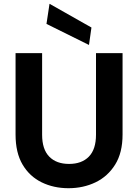

<svg xmlns="http://www.w3.org/2000/svg" viewBox="-20 -980 727 1012"><path d="M341 12Q263 12 199.5 -19Q136 -50 99 -112.5Q62 -175 62 -271V-700H202V-270Q202 -193 239.5 -154.5Q277 -116 344 -116Q411 -116 448.5 -154.5Q486 -193 486 -270V-700H626V-271Q626 -175 587 -112.5Q548 -50 483.5 -19Q419 12 341 12ZM449 -743 225 -854 241 -960 462 -835Z"/></svg>

Font: DM Sans ExtraBold
Style: Regular
Weight: 800
Designer: Colophon Foundry, Jonny Pinhorn
Foundry: Colophon Foundry
Version: Version 4.004; ttfautohint (v1.8.4.7-5d5b)